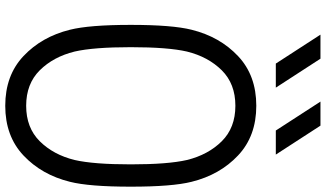

<svg xmlns="http://www.w3.org/2000/svg" viewBox="-270 -937 1217 717"><g transform="rotate(90 338.5 -578.5)"><path d="M307.3 -1000H217.4L109.4 -1166.7H199.2ZM557.3 -1000H467.4L359.4 -1166.7H449.2ZM172.5 -248.7Q192.1 -169.3 242.5 -118.5Q293 -67.7 375 -67.7Q457 -67.7 507.5 -118.5Q557.9 -169.3 577.5 -248.7Q593.8 -319.7 593.8 -458.3Q593.8 -597 577.5 -668Q557.9 -747.4 507.5 -798.2Q457 -849 375 -849Q293 -849 242.5 -798.2Q192.1 -747.4 172.5 -668Q156.2 -597 156.2 -458.3Q156.2 -319.7 172.5 -248.7ZM91.1 -685.5Q117.2 -791 189.5 -859Q261.7 -927.1 375 -927.1Q488.3 -927.1 560.5 -859Q632.8 -791 658.9 -685.5Q677.1 -613.3 677.1 -458.3Q677.1 -303.4 658.9 -231.1Q632.8 -125.7 560.5 -57.6Q488.3 10.4 375 10.4Q261.7 10.4 189.5 -57.6Q117.2 -125.7 91.1 -231.1Q72.9 -303.4 72.9 -458.3Q72.9 -613.3 91.1 -685.5Z"/></g></svg>

Font: Monoid
Style: Regular
Weight: 400
Width: 4
Monospace: yes
Designer: Andreas Larsen (@larsenwork)
Version: Version 0.61